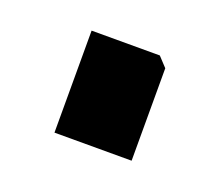

<svg xmlns="http://www.w3.org/2000/svg" viewBox="-46 -460 329 283"><g transform="rotate(20 118.5 -319.0)"><path d="M58 -239V-399H165L179 -384V-239Z"/></g></svg>

Font: Kreon Light
Style: Regular
Weight: 400
Version: Version 2.002